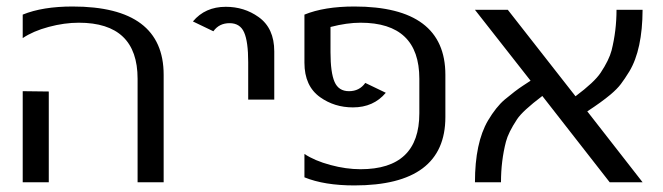

<svg xmlns="http://www.w3.org/2000/svg" viewBox="-20 -560 2036 590"><path d="M129.9 -278.8V0H49.8V-279.8ZM49.8 -515.1Q110.8 -540 203.1 -540Q482.9 -540 482.9 -330.1V0H402.8V-317.9Q402.8 -490.2 222.2 -490.2Q177.7 -490.2 129.6 -477.3Q81.5 -464.4 49.8 -442.9Z M742.7 -253.9V-369.1Q742.7 -432.1 730.2 -460.4Q717.8 -488.8 685.5 -488.8Q653.3 -488.8 635.7 -463.9L572.8 -494.1Q610.4 -539.1 673.8 -539.1Q730.5 -539.1 774.4 -507.8Q822.8 -473.6 822.8 -401.9V-253.9Z M915.5 -515.1Q976.6 -540 1068.8 -540Q1348.6 -540 1348.6 -330.1V-200.2Q1348.6 9.8 1068.8 9.8Q976.6 9.8 915.5 -15.1V-86.9Q947.3 -65.9 995.4 -53Q1043.5 -40 1087.9 -40Q1268.6 -40 1268.6 -211.9V-317.9Q1268.6 -490.2 1087.9 -490.2Q1045.9 -490.2 995.6 -477.1V-399.9Q995.6 -336.9 1008.1 -308.3Q1020.5 -279.8 1052.5 -279.8Q1084.5 -279.8 1102.5 -305.2L1165.5 -274.9Q1127.9 -230 1064.5 -230Q1007.8 -230 963.9 -261.2Q915.5 -295.4 915.5 -367.2Z M1610.4 -312 1439.5 -529.8H1540.5L1748.5 -264.2Q1806.6 -307.6 1825.7 -336.4Q1851.6 -375.5 1859.4 -405.3Q1874.5 -465.8 1874.5 -529.8H1954.6Q1954.1 -407.7 1914.1 -340.8Q1899.4 -316.9 1887.9 -301.8Q1876.5 -286.6 1855.5 -269Q1828.1 -246.1 1784.7 -217.8L1954.6 0H1853.5L1646.5 -265.1Q1585.4 -218.8 1568.8 -193.4Q1542 -152.8 1534.7 -124.5Q1519.5 -65.4 1519.5 0H1439.5Q1439.5 -121.1 1479.5 -189.5Q1504.4 -231.4 1530.8 -253.9Q1564 -281.7 1586.9 -296.6Q1609.9 -311.5 1610.4 -312Z"/></svg>

Font: Pfennig
Style: Medium
Weight: 500
Version: Version 20120410 ; ttfautohint (v0.8)